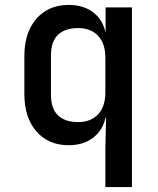

<svg xmlns="http://www.w3.org/2000/svg" viewBox="-20 -580 640 780"><path d="M408 180V23L411 -102H409Q397 -50 357.5 -20Q318 10 259 10Q177 10 128 -46Q79 -102 79 -198V-353Q79 -448 128 -504Q177 -560 259 -560Q319 -560 358.5 -530Q398 -500 409 -446V-550H516V180ZM297 -84Q349 -84 378.5 -115.5Q408 -147 408 -205V-346Q408 -403 378.5 -434.5Q349 -466 297 -466Q245 -466 216 -439Q187 -412 187 -354V-196Q187 -138 216 -111Q245 -84 297 -84Z"/></svg>

Font: JetBrains Mono NL SemiBold
Style: Regular
Weight: 600
Designer: Philipp Nurullin, Konstantin Bulenkov
Foundry: JetBrains
Version: Version 2.304; ttfautohint (v1.8.4.7-5d5b)